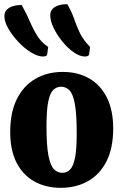

<svg xmlns="http://www.w3.org/2000/svg" viewBox="-20 -888 592 921"><path d="M271 13Q200 13 145 -17.5Q90 -48 59.5 -107.5Q29 -167 29 -255Q29 -349 61 -413Q93 -477 150 -510Q207 -543 281 -543Q353 -543 407.5 -512Q462 -481 492.5 -420.5Q523 -360 523 -271Q523 -178 491 -114.5Q459 -51 402 -19Q345 13 271 13ZM279 -59Q300 -59 315.5 -74Q331 -89 339.5 -129.5Q348 -170 348 -247Q348 -341 339 -389.5Q330 -438 313 -455Q296 -472 273 -472Q252 -472 236 -457Q220 -442 211.5 -401Q203 -360 203 -282Q203 -189 212.5 -141Q222 -93 239 -76Q256 -59 279 -59ZM387 -617Q362 -617 333 -637.5Q304 -658 278.5 -689.5Q253 -721 237 -754.5Q221 -788 221 -815Q221 -840 242.5 -854Q264 -868 303 -868Q326 -827 337.5 -792.5Q349 -758 364.5 -727Q380 -696 412 -663Q409 -638 407.5 -627.5Q406 -617 387 -617ZM186 -617Q161 -617 129 -636.5Q97 -656 68 -687Q39 -718 20 -751Q1 -784 1 -811Q1 -836 23 -850Q45 -864 84 -864Q107 -823 123.5 -784.5Q140 -746 159.5 -715Q179 -684 211 -663Q208 -638 206.5 -627.5Q205 -617 186 -617Z"/></svg>

Font: Calistoga
Style: Regular
Weight: 400
Designer: Yvonne Schuttler, Eben Sorkin
Foundry: www.sorkintype.com
Version: Version 1.010; ttfautohint (v1.8.4.7-5d5b)